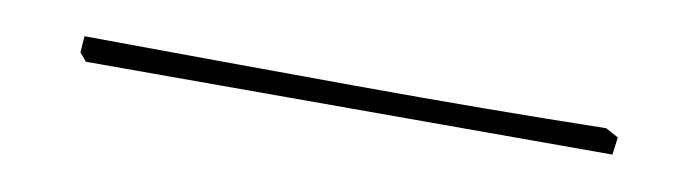

<svg xmlns="http://www.w3.org/2000/svg" viewBox="-21 3 588 162"><g transform="rotate(10 273.0 83.5)"><path d="M50 94 44 87 45 73Q164 74 277.5 74.5Q391 75 492 73L503 79L501 94Z"/></g></svg>

Font: Labrada Thin
Style: Regular
Weight: 100
Designer: Mercedes Jáuregui
Foundry: Omnibus-Type Team
Version: Version 1.000; ttfautohint (v1.8.4.7-5d5b)